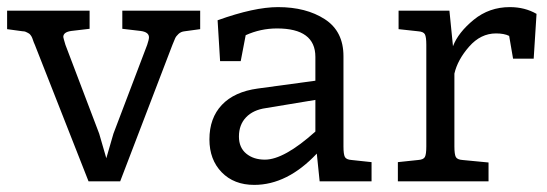

<svg xmlns="http://www.w3.org/2000/svg" viewBox="-37 -510 1539 540"><path d="M301 0H212L61 -384Q60 -386 58 -391Q56 -396 55.5 -398Q55 -400 53.5 -403.5Q52 -407 51 -408.5Q50 -410 48 -412.5Q46 -415 44 -416Q42 -417 39.5 -418.5Q37 -420 34 -421Q31 -422 27 -422L-17 -428V-480H215V-429L164 -423Q141 -420 141 -406Q141 -404 147 -384L242 -134L262 -65L282 -134L377 -384Q382 -399 382 -405Q382 -420 358 -423L307 -429V-480H526V-428L482 -422Q472 -421 465 -414.5Q458 -408 455.5 -402Q453 -396 448 -384Z M929 -352V-98Q929 -76 933 -68.5Q937 -61 952 -60L1008 -54V0H862L854 -78Q771 10 678 10Q621 10 586.5 -25.5Q552 -61 552 -118Q552 -178 587 -215Q622 -252 688 -261L850 -283V-350Q850 -430 742 -430Q696 -430 654 -411L640 -338H582L575 -453Q678 -490 745 -490Q824 -490 876.5 -456Q929 -422 929 -352ZM850 -229 711 -206Q675 -201 655 -180Q635 -159 635 -126Q635 -95 655.5 -78Q676 -61 708 -61Q762 -61 850 -140Z M1162 -98V-384Q1162 -406 1158 -413.5Q1154 -421 1139 -422L1084 -428V-480H1227L1237 -380Q1252 -419 1295.5 -454.5Q1339 -490 1397 -490Q1439 -490 1472 -471L1464 -345H1406L1395 -409Q1381 -416 1358 -416Q1315 -416 1282.5 -379Q1250 -342 1241 -303V-98Q1241 -76 1245 -68.5Q1249 -61 1264 -60L1337 -53V0H1082V-54L1139 -60Q1154 -61 1158 -68.5Q1162 -76 1162 -98Z"/></svg>

Font: Enriqueta
Style: Regular
Weight: 400
Designer: Viviana Monsalve, Gustavo Ibarra
Foundry: Viviana Monsalve, Gustavo Ibarra
Version: Version 1.002